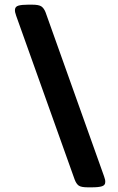

<svg xmlns="http://www.w3.org/2000/svg" viewBox="-20 -722 504 821"><path d="M355 79Q327 79 316.5 71.5Q306 64 299 45L49 -655Q43 -671 44 -681Q45 -694 59 -698Q73 -702 100 -702H118Q146 -702 157 -694.5Q168 -687 175 -669L425 32Q431 48 430 57Q430 70 416 74.5Q402 79 373 79Z"/></svg>

Font: Asap Semi Expanded Semi Expanded ExtraBold
Style: Italic
Weight: 800
Width: 6
Italic angle: -6°
Designer: Pablo Cosgaya
Foundry: Omnibus-Type
Version: Version 3.001; ttfautohint (v1.8.4.7-5d5b)